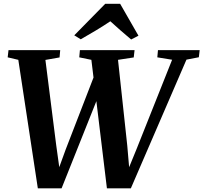

<svg xmlns="http://www.w3.org/2000/svg" viewBox="-20 -1014 1100 1038"><path d="M184.5 4 79 -690.5 21.5 -704 26 -743H305.5L302 -703.5L225.5 -690L284 -228.5L307.5 -59L280.5 -55.5L335 -205.5L504 -642.5L533.5 -548.5L313 4ZM558 4 474 -690.5 408.5 -704 412 -743H707.5L703 -703.5L618 -690.5L668 -227L682.5 -59L656 -56L718 -207.5L910.5 -691L830.5 -704L834 -743H1059.5L1055 -704.5L988 -691.5L687.5 4ZM381.5 -823 549 -993.5H629.5L728.5 -821L689 -800.5Q660 -824.5 631.8 -849.5Q603.5 -874.5 576.5 -899Q538.5 -873.5 498 -849.2Q457.5 -825 416.5 -801.5Z"/></svg>

Font: Merriweather 60pt
Style: Bold Italic
Weight: 700
Italic angle: -7.8°
Version: Version 2.101